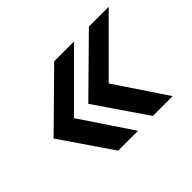

<svg xmlns="http://www.w3.org/2000/svg" viewBox="-102 -709 816 816"><g transform="rotate(-45 306.5 -300.5)"><path d="M209 -70.3 51.3 -300.8 285.2 -531.2H404.3L173.8 -300.8L328.1 -70.3ZM417.5 -70.3 259.8 -300.8 493.7 -531.2H612.8L382.3 -300.8L536.6 -70.3Z"/></g></svg>

Font: Inter Medium
Style: Italic
Weight: 500
Italic angle: -9.3988°
Designer: Rasmus Andersson
Foundry: rsms
Version: Version 4.001;git-66647c0bb